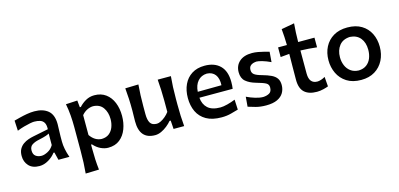

<svg xmlns="http://www.w3.org/2000/svg" viewBox="-79 -1261 4147 1998"><g transform="rotate(-15 1994.0 -262.5)"><path d="M201.7 12.2Q126 12.2 86.7 -30.8Q47.4 -73.7 47.4 -136.7Q47.4 -181.6 64 -211.2Q80.6 -240.7 106.7 -259Q132.8 -277.3 162.1 -287.4Q191.4 -297.4 216.3 -302.2L382.8 -335.9Q384.8 -382.8 370.1 -407Q355.5 -431.2 328.1 -439.9Q300.8 -448.7 264.2 -448.7Q250 -448.7 220 -443.1Q189.9 -437.5 152.3 -427Q114.7 -416.5 77.6 -401.4L71.8 -511.7Q97.7 -518.6 134.8 -528.1Q171.9 -537.6 213.6 -544.9Q255.4 -552.2 293.9 -552.2Q386.2 -552.2 440.7 -507.1Q495.1 -461.9 495.1 -360.8Q495.1 -335.9 493.2 -298.6Q491.2 -261.2 491.2 -228.5V-172.9Q491.2 -96.7 525.4 0H407.2L386.2 -84H376Q346.2 -43.9 298.6 -15.9Q251 12.2 201.7 12.2ZM250 -85.4Q278.8 -85.4 317.6 -105.7Q356.4 -126 379.4 -166L379.9 -290Q368.2 -283.2 345.5 -274.9Q322.8 -266.6 262.7 -253.4Q222.7 -245.6 192.1 -226.6Q161.6 -207.5 161.6 -165.5Q161.6 -122.6 187.3 -104Q212.9 -85.4 250 -85.4Z M644 211.9Q649.4 153.3 651.9 95.9Q654.3 38.6 654.3 -27.8V-289.1Q654.3 -349.6 649.4 -412.4Q644.5 -475.1 632.3 -538.1L756.3 -544.9L763.7 -470.7H774.9Q805.7 -504.9 847.7 -528.6Q889.6 -552.2 939.9 -552.2Q1012.7 -552.2 1063 -515.1Q1113.3 -478 1139.2 -414.3Q1165 -350.6 1165 -270.5Q1165 -195.3 1140.6 -130.6Q1116.2 -65.9 1066.9 -26.4Q1017.6 13.2 941.9 13.2Q901.9 13.2 860.8 -6.3Q819.8 -25.9 785.2 -64.9H775.9V-22Q775.9 40 778.6 94.5Q781.2 148.9 788.1 207.5ZM899.9 -92.8Q949.2 -94.2 980.2 -119.1Q1011.2 -144 1026.1 -183.8Q1041 -223.6 1041 -269.5Q1041 -341.8 1005.9 -392.3Q970.7 -442.9 898.4 -445.3Q867.2 -444.8 834.5 -429Q801.8 -413.1 775.9 -382.3V-168Q826.2 -95.2 899.9 -92.8Z M1447.3 13.2Q1280.8 13.2 1280.8 -178.7Q1280.8 -213.9 1281.7 -240.5Q1282.7 -267.1 1282.7 -293.9Q1282.7 -366.7 1279.8 -423.1Q1276.9 -479.5 1271.5 -538.1L1413.6 -542Q1408.7 -483.4 1406.5 -427Q1404.3 -370.6 1404.3 -308.6V-225.1Q1404.3 -161.6 1424.1 -129.4Q1443.8 -97.2 1495.1 -97.2Q1513.7 -97.2 1538.3 -109.4Q1563 -121.6 1587.6 -142.3Q1612.3 -163.1 1630.4 -188V-308.6Q1630.4 -370.6 1627.7 -425Q1625 -479.5 1620.6 -538.1H1762.7Q1757.3 -479.5 1754.6 -423.1Q1752 -366.7 1752 -293.9V-235.4Q1752 -168.5 1754.2 -113.5Q1756.3 -58.6 1761.7 0H1647.5L1641.1 -91.8H1628.9Q1607.9 -66.4 1577.9 -42.2Q1547.9 -18.1 1513.9 -2.4Q1480 13.2 1447.3 13.2Z M2163.1 13.2Q2063 13.2 1999 -23.4Q1935.1 -60.1 1904.5 -124.3Q1874 -188.5 1874 -271.5Q1874 -353.5 1903.6 -416.7Q1933.1 -480 1990 -516.1Q2046.9 -552.2 2128.4 -552.2Q2234.4 -552.2 2294.4 -492.9Q2354.5 -433.6 2354.5 -317.4Q2354.5 -295.9 2353.3 -278.6Q2352.1 -261.2 2349.6 -244.1H1991.2Q1997.1 -171.9 2042.2 -130.9Q2087.4 -89.8 2177.2 -89.8Q2208 -89.8 2253.2 -101.3Q2298.3 -112.8 2339.8 -129.9L2345.2 -21.5Q2312.5 -12.2 2266.1 0.5Q2219.7 13.2 2163.1 13.2ZM2246.6 -310.5Q2250 -384.8 2219.2 -424.6Q2188.5 -464.4 2129.9 -466.8Q2068.8 -464.4 2032 -421.9Q1995.1 -379.4 1990.7 -308.1Z M2643.1 13.2Q2581.1 13.2 2532.5 0Q2483.9 -13.2 2451.2 -23.9L2460 -129.4Q2504.4 -107.9 2551.5 -93.8Q2598.6 -79.6 2635.7 -79.6Q2673.8 -81.1 2701.9 -96.9Q2730 -112.8 2730 -158.7Q2730 -190.9 2701.9 -206.3Q2673.8 -221.7 2602.1 -241.7Q2534.2 -260.7 2494.1 -294.9Q2454.1 -329.1 2454.1 -394Q2454.1 -465.3 2502.7 -508.5Q2551.3 -551.8 2639.2 -551.8Q2669.4 -551.8 2703.4 -545.7Q2737.3 -539.6 2768.6 -531.5Q2799.8 -523.4 2820.8 -517.1L2812 -407.7Q2762.7 -431.2 2722.2 -442.6Q2681.6 -454.1 2661.6 -454.1Q2645 -453.1 2625.7 -447.8Q2606.4 -442.4 2592.8 -427.5Q2579.1 -412.6 2579.1 -383.8Q2579.1 -352.5 2602.1 -335.2Q2625 -317.9 2682.6 -302.2Q2738.8 -286.6 2776.6 -268.6Q2814.5 -250.5 2833.7 -222.9Q2853 -195.3 2853 -150.9Q2853 -105 2831.3 -67.6Q2809.6 -30.3 2763.4 -8.5Q2717.3 13.2 2643.1 13.2Z M3190.4 13.2Q3102.5 13.2 3056.4 -29.1Q3010.3 -71.3 3010.3 -164.1Q3010.3 -236.3 3011.2 -307.1Q3012.2 -377.9 3012.7 -442.9L2917.5 -434.1V-538.1H3012.7Q3011.2 -627 3002.9 -711.9L3143.1 -737.3Q3138.7 -683.6 3136.5 -638.4Q3134.3 -593.3 3133.8 -538.1H3309.6V-434.1Q3265.6 -439.5 3221.2 -442.4Q3176.8 -445.3 3133.8 -446.8V-198.7Q3133.8 -88.9 3222.7 -88.9Q3238.8 -88.9 3262.5 -96.4Q3286.1 -104 3305.7 -116.2L3314 -12.2Q3295.4 -4.4 3260 4.4Q3224.6 13.2 3190.4 13.2Z M3668 13.2Q3574.7 13.2 3512.7 -26.6Q3450.7 -66.4 3419.9 -131.3Q3389.2 -196.3 3389.2 -271.5Q3389.2 -352.1 3421.9 -415.5Q3454.6 -479 3516.4 -515.6Q3578.1 -552.2 3665.5 -552.2Q3755.9 -552.2 3817.4 -515.1Q3878.9 -478 3910.4 -414.3Q3941.9 -350.6 3941.9 -271.5Q3941.9 -190.9 3909.2 -126.5Q3876.5 -62 3815.2 -24.4Q3753.9 13.2 3668 13.2ZM3667.5 -88.9Q3718.8 -90.8 3752.2 -116Q3785.6 -141.1 3801.8 -182.1Q3817.9 -223.1 3817.9 -271.5Q3817.9 -350.1 3778.8 -397.9Q3739.7 -445.8 3667.5 -450.2Q3590.8 -446.8 3551.8 -396.7Q3512.7 -346.7 3512.7 -271.5Q3512.7 -224.1 3529.8 -183.1Q3546.9 -142.1 3581.3 -116.5Q3615.7 -90.8 3667.5 -88.9Z"/></g></svg>

Font: Pinar-DS3-FD SemiBold
Style: Regular
Weight: 600
Designer: Amin Abedi
Version: Version 3.000